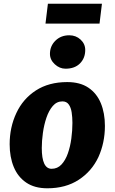

<svg xmlns="http://www.w3.org/2000/svg" viewBox="-20 -1006 617 1034"><path d="M235 8Q166 8 121 -22.8Q76 -53.5 54 -107Q32 -160.5 32 -229Q32 -320.5 68 -397Q103.5 -473.5 173.2 -518.8Q243 -564 342 -564Q411 -564 456 -533.8Q501 -503.5 523 -450.2Q545 -397 545 -328Q545 -237.5 510 -160Q474 -83.5 404 -37.8Q334 8 235 8ZM258 -97Q289.5 -97 311 -120Q332.5 -143 345.5 -180Q358.5 -217 364.2 -260.2Q370 -303.5 370 -344Q370 -374 366 -400.5Q362 -427 350.2 -443.5Q338.5 -460 316 -460Q285.5 -460 264.2 -435.2Q243 -410.5 230 -372Q217 -333.5 211 -290Q205 -246.5 205 -209Q205 -97 258 -97ZM333 -636Q301 -636 275 -660Q249 -684 249 -716Q249 -758 278.5 -787Q308 -816 353 -816Q389 -816 414 -792.8Q439 -769.5 439 -737Q439 -693 410.8 -664.5Q382.5 -636 333 -636ZM225 -879 238 -986H529L516 -879Z"/></svg>

Font: Merriweather Sans ExtraBold
Style: Italic
Weight: 800
Italic angle: -7.5°
Designer: Eben Sorkin
Foundry: Eben Sorkin
Version: Version 2.001; ttfautohint (v1.8.3)